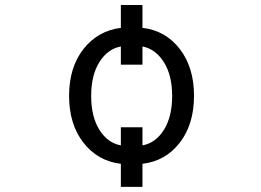

<svg xmlns="http://www.w3.org/2000/svg" viewBox="-20 -643 1040 764"><path d="M460.9 -64.5V-136.7H546.9V-64.5Q599.6 -74.2 632.3 -126.5Q665 -178.7 665 -261.2Q665 -343.8 631.8 -396Q598.6 -448.2 546.9 -458V-385.7H460.9V-458Q408.2 -448.2 375.5 -396Q342.8 -343.8 342.8 -261.2Q342.8 -178.7 375.5 -126.5Q408.2 -74.2 460.9 -64.5ZM546.9 -532.2Q638.7 -521.5 695.3 -448.2Q752 -375 752 -261.7Q752 -148.4 695.3 -75.2Q638.7 -2 546.9 8.8V100.6H460.9V8.8Q369.1 -2 312 -75.2Q254.9 -148.4 254.9 -261.7Q254.9 -375 312 -447.8Q369.1 -520.5 460.9 -532.2V-623H546.9Z"/></svg>

Font: Gen Shin Gothic Monospace Regular
Style: Regular
Weight: 400
Designer: [Source Han Sans]
Ryoko NISHIZUKA  (kana & ideographs); Paul D. Hunt (Latin, Greek & Cyrillic); Wenlong ZHANG  (bopomofo
Version: Version 1.002.20150607